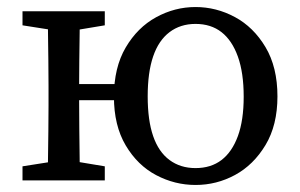

<svg xmlns="http://www.w3.org/2000/svg" viewBox="-20 -513 854 546"><path d="M44 0V-40L152 -57H176L278 -40V0ZM44 -441V-481H278V-441L176 -424H152ZM116 0Q116 -26 116.5 -63Q117 -100 117.5 -140Q118 -180 118 -213V-268Q118 -301 117.5 -341Q117 -381 116.5 -418.5Q116 -456 116 -481H207Q207 -456 206.5 -418.5Q206 -381 205.5 -341Q205 -301 205 -268V-236Q205 -192 205.5 -147Q206 -102 206.5 -64Q207 -26 207 0ZM166 -228V-274H371V-228ZM536 13Q477 13 424 -15Q371 -43 337.5 -99.5Q304 -156 304 -238Q304 -321 337.5 -378Q371 -435 424 -464Q477 -493 536 -493Q595 -493 648 -464.5Q701 -436 735 -379Q769 -322 769 -239Q769 -157 735 -100.5Q701 -44 648.5 -15.5Q596 13 536 13ZM536 -35Q580 -35 610 -58Q640 -81 656.5 -126Q673 -171 673 -238Q673 -306 656.5 -352Q640 -398 610 -421.5Q580 -445 536 -445Q493 -445 462 -421.5Q431 -398 415.5 -352.5Q400 -307 400 -239Q400 -171 415.5 -126Q431 -81 462 -58Q493 -35 536 -35Z"/></svg>

Font: Source Serif 4 18pt
Style: Regular
Weight: 400
Designer: Frank Grießhammer
Foundry: Adobe Systems Incorporated
Version: Version 4.004;hotconv 1.0.116;makeotfexe 2.5.65601